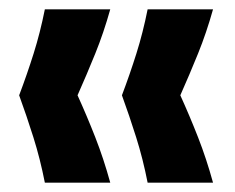

<svg xmlns="http://www.w3.org/2000/svg" viewBox="-20 -478 503 411"><path d="M76 -87Q66 -138 51.5 -184Q37 -230 21 -274Q38 -319 52 -363.5Q66 -408 76 -458H216Q202 -408 184 -363.5Q166 -319 146 -274Q166 -230 184 -184Q202 -138 216 -87ZM296 -87Q286 -138 271.5 -184Q257 -230 241 -274Q258 -319 272 -363.5Q286 -408 296 -458H436Q422 -408 404 -363.5Q386 -319 366 -274Q386 -230 404 -184Q422 -138 436 -87Z"/></svg>

Font: Bricolage Grotesque 12pt Bricolage Grotesque 10pt Regular
Style: Bold
Weight: 700
Designer: Mathieu Triay
Foundry: Atelier Triay
Version: Version 1.001; ttfautohint (v1.8.4.7-5d5b);gftools[0.9.33.de